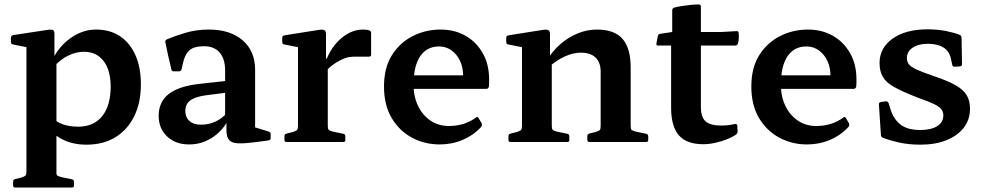

<svg xmlns="http://www.w3.org/2000/svg" viewBox="-20 -639 4429 864"><path d="M99 205V-313H234V205ZM48 205Q39 205 39 195V179Q39 169 48 167L76 160Q92 155 95.5 150Q99 145 99 130V25H233V129Q233 145 236.5 149.5Q240 154 256 158L304 168Q313 170 313 180V196Q313 205 303 205ZM212 -112Q232 -91 261.5 -80Q291 -69 332 -69Q402 -69 440 -116.5Q478 -164 478 -249Q478 -323 446 -364.5Q414 -406 358 -406Q323 -406 288.5 -389.5Q254 -373 225 -342L214 -366Q244 -430 298 -468Q352 -506 412 -506Q475 -506 520 -476Q565 -446 589.5 -390.5Q614 -335 614 -260Q614 -177 584 -116Q554 -55 499.5 -21.5Q445 12 369 12Q308 12 261.5 -11.5Q215 -35 178 -83ZM99 -313V-462L118 -423L38 -439Q29 -441 29 -451V-469Q29 -478 39 -481L197 -505Q212 -507 218.5 -503.5Q225 -500 225 -486V-379L234 -363V-313Z M831 11Q770 11 732 -25Q694 -61 694 -118Q694 -181 740 -216.5Q786 -252 881 -262L1009 -276L1007 -223L905 -210Q857 -203 835.5 -186.5Q814 -170 814 -139Q814 -111 832.5 -94.5Q851 -78 883 -78Q914 -78 937.5 -87Q961 -96 976.5 -108Q992 -120 998 -127L1010 -115Q1007 -97 992.5 -75.5Q978 -54 954.5 -34Q931 -14 899.5 -1.5Q868 11 831 11ZM993 -322Q993 -374 968.5 -402.5Q944 -431 898 -431Q876 -431 857.5 -426Q839 -421 825.5 -405.5Q812 -390 804 -358L797 -327Q794 -318 785 -318H762Q752 -318 751 -328Q743 -359 736.5 -389.5Q730 -420 724 -449Q722 -457 731 -462Q761 -475 811.5 -490.5Q862 -506 920 -506Q1016 -506 1072 -457.5Q1128 -409 1128 -325V-162H993ZM1128 -162V-38L1108 -72L1189 -47Q1198 -44 1198 -34V-18Q1198 -8 1188 -7L1134 0Q1082 7 1052.5 6Q1023 5 1011 -9Q999 -23 999 -53V-101L993 -109V-162Z M1321 0V-313H1455V0ZM1650 -393Q1650 -384 1640 -384H1576Q1562 -384 1550.5 -382Q1539 -380 1527 -375Q1503 -365 1481 -349.5Q1459 -334 1443 -315L1442 -350Q1451 -381 1467.5 -409Q1484 -437 1507 -459Q1530 -481 1557 -493.5Q1584 -506 1613 -506Q1650 -506 1650 -492ZM1269 0Q1260 0 1260 -10V-26Q1260 -36 1270 -38L1298 -45Q1314 -50 1317.5 -55Q1321 -60 1321 -75V-180H1455V-76Q1455 -60 1458.5 -55.5Q1462 -51 1477 -47L1525 -37Q1534 -35 1534 -25V-9Q1534 0 1524 0ZM1321 -313V-462L1339 -423L1259 -439Q1250 -440 1250 -450V-469Q1250 -478 1260 -480L1418 -505Q1433 -507 1440 -503Q1447 -499 1447 -485V-379L1455 -362V-313Z M1959 11Q1891 11 1834 -19.5Q1777 -50 1742.5 -108Q1708 -166 1708 -250Q1708 -334 1743.5 -390.5Q1779 -447 1837 -476.5Q1895 -506 1963 -506Q2025 -506 2074 -478.5Q2123 -451 2152 -400.5Q2181 -350 2181 -282Q2181 -275 2181 -266.5Q2181 -258 2180 -249Q2177 -239 2168 -239H1828V-300H2089L2064 -282Q2064 -287 2064 -291Q2064 -295 2064 -299Q2064 -336 2050 -365.5Q2036 -395 2011.5 -412.5Q1987 -430 1956 -430Q1901 -430 1871 -386Q1841 -342 1841 -258Q1841 -205 1861 -163Q1881 -121 1917 -96.5Q1953 -72 2000 -72Q2070 -72 2122 -110Q2130 -116 2134 -107L2147 -85Q2151 -78 2146 -69Q2112 -31 2063 -10Q2014 11 1959 11Z M2683 -316Q2683 -358 2660 -380Q2637 -402 2594 -402Q2560 -402 2523 -385.5Q2486 -369 2453 -340L2440 -365Q2464 -407 2499.5 -438.5Q2535 -470 2578 -488Q2621 -506 2666 -506Q2745 -506 2781.5 -464Q2818 -422 2818 -335V0H2683ZM2329 0V-313H2463V0ZM2277 0Q2268 0 2268 -10V-26Q2268 -36 2278 -38L2306 -45Q2322 -50 2325.5 -55Q2329 -60 2329 -75V-180H2463V-76Q2463 -60 2466.5 -55.5Q2470 -51 2485 -47L2533 -37Q2542 -35 2542 -25V-9Q2542 0 2532 0ZM2632 0Q2623 0 2623 -10V-26Q2623 -36 2632 -38L2660 -45Q2677 -50 2680 -55Q2683 -60 2683 -75V-180H2818V-76Q2818 -60 2821.5 -55.5Q2825 -51 2840 -47L2888 -37Q2897 -35 2897 -25V-9Q2897 0 2887 0ZM2329 -313V-462L2347 -423L2267 -439Q2258 -440 2258 -450V-469Q2258 -478 2268 -480L2426 -505Q2441 -507 2448 -503Q2455 -499 2455 -485V-379L2463 -362V-313Z M3145 10Q3070 10 3035 -30Q3000 -70 3000 -155V-470L3005 -495V-593Q3005 -602 3015 -605Q3029 -609 3049 -612Q3069 -615 3089.5 -617Q3110 -619 3125 -619Q3134 -618 3134 -609V-158Q3134 -112 3155 -93Q3176 -74 3226 -74Q3239 -74 3254.5 -75.5Q3270 -77 3287 -81Q3296 -83 3298 -73L3299 -50Q3301 -42 3293 -34Q3276 -22 3250.5 -12Q3225 -2 3197.5 4Q3170 10 3145 10ZM2941 -434Q2932 -434 2934 -444L2940 -476Q2942 -486 2952 -487L3005 -495H3225L3295 -499Q3304 -500 3304 -489Q3305 -478 3304.5 -466.5Q3304 -455 3301 -444Q3298 -434 3289 -434Z M3612 11Q3544 11 3487 -19.5Q3430 -50 3395.5 -108Q3361 -166 3361 -250Q3361 -334 3396.5 -390.5Q3432 -447 3490 -476.5Q3548 -506 3616 -506Q3678 -506 3727 -478.5Q3776 -451 3805 -400.5Q3834 -350 3834 -282Q3834 -275 3834 -266.5Q3834 -258 3833 -249Q3830 -239 3821 -239H3481V-300H3742L3717 -282Q3717 -287 3717 -291Q3717 -295 3717 -299Q3717 -336 3703 -365.5Q3689 -395 3664.5 -412.5Q3640 -430 3609 -430Q3554 -430 3524 -386Q3494 -342 3494 -258Q3494 -205 3514 -163Q3534 -121 3570 -96.5Q3606 -72 3653 -72Q3723 -72 3775 -110Q3783 -116 3787 -107L3800 -85Q3804 -78 3799 -69Q3765 -31 3716 -10Q3667 11 3612 11Z M4181 -297Q4244 -276 4280 -255.5Q4316 -235 4330.5 -210Q4345 -185 4345 -150Q4345 -101 4317.5 -65Q4290 -29 4240 -8.5Q4190 12 4122 12Q4068 12 4024.5 2Q3981 -8 3953 -19Q3944 -23 3944 -33L3935 -170Q3935 -179 3945 -180L3966 -183Q3975 -184 3979 -174L3989 -142Q4004 -99 4035 -76.5Q4066 -54 4121 -54Q4170 -54 4197.5 -71.5Q4225 -89 4225 -120Q4225 -136 4215.5 -148Q4206 -160 4180.5 -172Q4155 -184 4109 -200Q4042 -226 4004.5 -247Q3967 -268 3952.5 -293.5Q3938 -319 3938 -355Q3938 -424 3997 -465.5Q4056 -507 4154 -507Q4200 -507 4239 -499Q4278 -491 4299 -482Q4307 -478 4307 -468L4309 -350Q4309 -341 4299 -340L4276 -339Q4266 -338 4265 -348L4260 -371Q4253 -408 4226 -425Q4199 -442 4156 -442Q4113 -442 4087 -424.5Q4061 -407 4061 -378Q4061 -361 4070 -349.5Q4079 -338 4105 -326Q4131 -314 4181 -297Z"/></svg>

Font: Hahmlet SemiBold
Style: Regular
Weight: 600
Version: Version 1.002